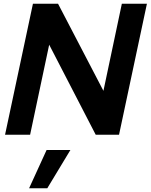

<svg xmlns="http://www.w3.org/2000/svg" viewBox="-20 -720 805 1026"><path d="M7 0 156 -700H290.2L532.7 -234.6L631.1 -700H765.1L616.1 0H491.5L242.8 -481.1L140.9 0ZM135.4 286.2 229.1 81.4H356.3L232.6 286.2Z"/></svg>

Font: Red Hat Display
Style: Italic
Weight: 300
Italic angle: -12°
Designer: Pentagram, MCKL
Foundry: Pentagram, MCKL
Version: Version 1.023